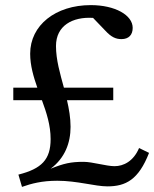

<svg xmlns="http://www.w3.org/2000/svg" viewBox="-20 -721 603 751"><path d="M52 -38 66 10C103 -3 144 -14 204 -14C282 -14 352 8 400 8C472 8 522 -18 563 -123L524 -142C502 -90 463 -71 428 -71C396 -71 341 -88 307 -88C257 -88 230 -82 178 -61C234 -103 256 -162 256 -225C256 -260 250 -295 242 -329H423V-378H230C215 -433 199 -487 199 -541C199 -621 264 -656 344 -651L392 -601C415 -576 433 -568 455 -568C484 -568 499 -585 499 -612C499 -662 430 -701 335 -701C197 -701 98 -622 98 -511C98 -465 111 -421 126 -378H32V-329H144C162 -280 178 -231 178 -177C178 -97 143 -61 52 -38Z"/></svg>

Font: TPK Tissa Web Quiz
Style: Regular
Weight: 400
Designer: Jacques Le Bailly, Suppakit Chalermlarp | Katatrad Co.,Ltd.
Foundry: Jacques Le Bailly, Cadson Demak Co.,Ltd.
Version: Version 5.000;Glyphs 3.1.2 (3151)